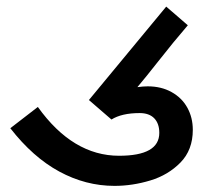

<svg xmlns="http://www.w3.org/2000/svg" viewBox="-20 -570 640 596"><path d="M12 -172 97.5 -238Q206 -86.5 349.5 -86.5Q474.5 -86.5 474.5 -157.5Q474.5 -186.5 458.8 -202.8Q443 -219 413.5 -219Q358 -219 326 -199L256 -259.5L496 -549.5L563 -491.5Q519 -440.5 470 -378Q433.5 -331.5 406.5 -299.5Q425 -302 438.5 -302Q480.5 -302 512.5 -284.2Q544.5 -266.5 561.5 -235.8Q578.5 -205 578.5 -167Q578.5 -104.5 540.2 -65.5Q502 -26.5 446.5 -9.8Q391 7 335.5 7Q246 7 164 -37.5Q82 -82 12 -172Z"/></svg>

Font: JuliaMono
Style: Bold
Weight: 700
Monospace: yes
Designer: cormullion
Foundry: corm
Version: Version 0.055; ttfautohint (v1.8.4)